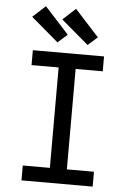

<svg xmlns="http://www.w3.org/2000/svg" viewBox="-64 -1034 727 1080"><g transform="rotate(5 300.0 -494.0)"><path d="M99 0V-84H252V-651H99V-735H501V-651H348V-84H501V0ZM403 -791 249 -922 321 -988 457 -839ZM233 -791 79 -922 151 -988 287 -839Z"/></g></svg>

Font: Iosevka Custom Medium Extended
Style: Regular
Weight: 500
Width: 7
Monospace: yes
Designer: Belleve Invis
Foundry: Belleve Invis
Version: Version 11.2.4; ttfautohint (v1.8.4)